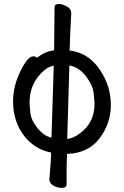

<svg xmlns="http://www.w3.org/2000/svg" viewBox="-20 -740 614 954"><path d="M235.8 -56.2 247.1 -414.1Q212.9 -407.2 183.1 -375Q127 -315.9 127 -231.9Q127 -215.8 130.9 -179Q134.8 -142.1 166.7 -103Q198.7 -64 235.8 -56.2ZM314 -49.8Q343.8 -51.8 377.9 -78.1Q449.7 -130.9 449.7 -224.1Q449.7 -237.8 445.3 -277.3Q440.9 -316.9 407 -361.3Q373 -405.8 324.7 -415ZM287.1 193.8Q268.1 193.8 247.6 183.3Q227.1 172.9 225.1 152.8Q233.9 55.2 233.9 18.1Q157.7 2.9 106.9 -56.2Q44.9 -129.9 44.9 -236.8Q44.9 -306.2 77.1 -377Q115.7 -460 145 -460Q157.7 -460 164.1 -453.1Q202.1 -483.9 249 -490.2L251 -704.1Q251 -720.2 272.9 -720.2Q289.1 -720.2 311.5 -708.5Q334 -696.8 334 -672.9Q330.1 -607.9 325.7 -488.8Q431.2 -477.1 491.7 -368.2Q530.8 -298.8 530.8 -216.8Q530.8 -127.9 475.3 -53.5Q419.9 21 313 24.9L311 91.8V173.8Q311 193.8 287.1 193.8Z"/></svg>

Font: LXGW WenKai GB Screen
Style: Regular
Weight: 400
Designer: LXGW / Fontworks Inc.
Foundry: LXGW / Fontworks Inc.
Version: Version 1.321;February 19, 2024;FontCreator 14.0.0.2901 64-b